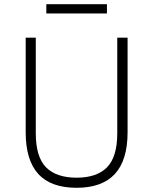

<svg xmlns="http://www.w3.org/2000/svg" viewBox="-20 -884 728 912"><path d="M344 8Q222 8 162 -57.5Q102 -123 102 -256V-705H150V-251Q150 -139 198.5 -89.5Q247 -40 344 -40Q440 -40 488.5 -89.5Q537 -139 537 -251V-705H586V-256Q586 -123 525.5 -57.5Q465 8 344 8ZM200 -820V-864H488V-820Z"/></svg>

Font: Nunito Sans 7pt SemiCondensed ExtraLight
Style: Regular
Weight: 250
Width: 4
Designer: Vernon Adams
Foundry: Vernon Adams
Version: Version 3.101;gftools[0.9.27]